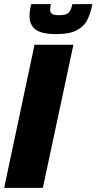

<svg xmlns="http://www.w3.org/2000/svg" viewBox="-20 -903 464 923"><path d="M0 0 146 -688H333L186 0ZM122 -826Q122 -851 130 -883H225Q221 -871 221 -857Q221 -843 230 -836.5Q239 -830 264 -830Q299 -830 310.5 -842.5Q322 -855 328 -883H424Q414 -834 398 -804Q382 -774 347 -756.5Q312 -739 250 -739Q180 -739 151 -761Q122 -783 122 -826Z"/></svg>

Font: Saira Semi Condensed ExtraBold
Style: Italic
Weight: 800
Width: 4
Italic angle: -12°
Designer: Hector Gatti with collaboration of the Omnibus-Type team
Foundry: Omnibus-Type
Version: Version 1.001; ttfautohint (v1.8)